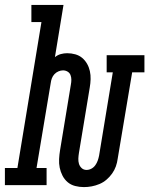

<svg xmlns="http://www.w3.org/2000/svg" viewBox="-67 -755 609 783"><path d="M275 8Q257 8 239.5 3.5Q222 -1 209 -12Q196 -23 188 -38.5Q180 -54 176.5 -71Q173 -88 174 -106.5Q175 -125 178 -143L222 -410Q224 -420 224 -430Q224 -440 220.5 -449Q217 -458 208.5 -463Q200 -468 190 -468Q190 -468 190 -468Q190 -468 190 -468Q181 -468 171.5 -464Q162 -460 155 -452.5Q148 -445 144.5 -435.5Q141 -426 140 -417L82 -70H123V0H-47V-70H4L102 -665H61V-735H192L157 -522Q168 -531 181 -534.5Q194 -538 207 -538Q224 -538 240 -533.5Q256 -529 268 -519Q280 -509 288 -495Q296 -481 299.5 -465Q303 -449 302.5 -432Q302 -415 299 -398L255 -132Q253 -120 252.5 -108.5Q252 -97 255 -87Q258 -77 266 -69.5Q274 -62 286 -62Q296 -62 305.5 -67Q315 -72 321.5 -81Q328 -90 331.5 -100Q335 -110 337 -120L393 -460H368V-530H522V-460H472L413 -108Q411 -92 405.5 -76.5Q400 -61 390 -47Q380 -33 367 -22Q354 -11 338.5 -4.5Q323 2 307 5Q291 8 275 8Z"/></svg>

Font: Iosevka Slab Oblique
Style: Regular
Weight: 400
Italic angle: -9°
Monospace: yes
Designer: Belleve Invis
Foundry: Belleve Invis
Version: Version 11.1.1; ttfautohint (v1.8.3)